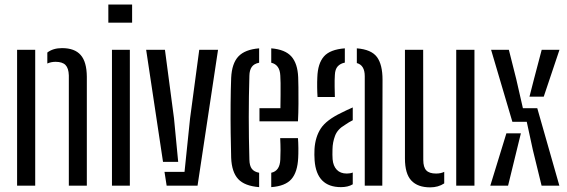

<svg xmlns="http://www.w3.org/2000/svg" viewBox="-20 -820 2505 848"><path d="M284 0V-487Q283 -519 269.2 -533Q255.5 -547 225 -547Q206 -547 189 -539.5V-588Q214.5 -607.5 254 -607.5Q309.5 -607.5 336.2 -577.2Q363 -547 363.5 -481V0ZM55.5 0V-600H135.5V0Z M458.5 -720V-800H563.5V-720ZM474.5 0V-600H553.5V0Z M625.5 -600H708.5L748.5 -297.5L767 -105H700ZM706.5 -61H795L819.5 -297.5L860 -600H943L852.5 0H716Z M1001 -123Q999.5 -170.5 998.8 -233.2Q998 -296 998.5 -360.2Q999 -424.5 1001 -476Q1004 -540 1033 -570.8Q1062 -601.5 1124.5 -606.5V-543Q1101.5 -538.5 1091.8 -524.2Q1082 -510 1081.5 -486Q1076 -305 1081.5 -115Q1082 -88 1092.2 -74.5Q1102.5 -61 1124.5 -57V6.5Q1060.5 1.5 1032 -29.2Q1003.5 -60 1001 -123ZM1126 -284V-342H1218.5Q1219 -371 1219.2 -400.5Q1219.5 -430 1219.2 -453.2Q1219 -476.5 1218 -486Q1216 -534 1178 -543V-606.5Q1239.5 -601.5 1267 -570.5Q1294.5 -539.5 1297 -478.5Q1297.5 -467 1298 -434.8Q1298.5 -402.5 1298.2 -361.8Q1298 -321 1296 -284ZM1178 6.5V-57Q1216 -65 1218 -115.5Q1219 -130.5 1219 -156Q1219 -181.5 1217.5 -210H1296Q1297.5 -193 1297.8 -166Q1298 -139 1297 -123Q1294 -59.5 1267 -28.8Q1240 2 1178 6.5Z M1382.5 -391.5Q1381 -412.5 1380.8 -435.2Q1380.5 -458 1381.5 -478.5Q1383.5 -539.5 1410.5 -570.5Q1437.5 -601.5 1503 -606.5V-543.5Q1483 -539.5 1471.5 -526.8Q1460 -514 1459 -489Q1457.5 -467 1458 -436.5Q1458.5 -406 1459 -391.5ZM1591 0V-483.5Q1591 -532 1556 -541.5V-606.5Q1620 -601.5 1644.8 -568.2Q1669.5 -535 1669.5 -468L1668.5 0ZM1369.5 -111.5Q1368.5 -124 1368.5 -136.2Q1368.5 -148.5 1369 -161.5Q1372.5 -215.5 1397 -252.8Q1421.5 -290 1487 -321.5Q1498.5 -327.5 1511.5 -333.5Q1524.5 -339.5 1538 -345.5V-289Q1530 -285 1521.2 -279.8Q1512.5 -274.5 1503 -268Q1470.5 -249 1459.8 -220.2Q1449 -191.5 1448.5 -160.5Q1448 -147 1448.2 -136.8Q1448.5 -126.5 1449 -116.5Q1451.5 -87 1467.5 -70.2Q1483.5 -53.5 1511.5 -53.5Q1526.5 -53.5 1538 -58V-6Q1517.5 6.5 1486 6.5Q1378.5 6.5 1369.5 -111.5Z M1768.5 -120V-600H1849L1849.5 -113.5Q1849.5 -81.5 1862.8 -67.5Q1876 -53.5 1906 -53.5Q1927 -53.5 1942 -61V-10Q1915.5 7.5 1880 7.5Q1825 7.5 1796.8 -22.5Q1768.5 -52.5 1768.5 -120ZM1995 0V-600H2075.5V0Z M2372 0 2333.5 -157.5 2306.5 -282H2243L2149 -600H2227.5L2260 -471L2289.5 -342H2353L2450.5 0ZM2318.5 -393 2338.5 -471 2372.5 -600H2451L2381.5 -393ZM2145.5 0 2216.5 -231H2280.5L2262.5 -157.5L2224 0Z"/></svg>

Font: Big Shoulders Stencil Text
Style: Regular
Weight: 400
Designer: Patric King
Foundry: XO Type Co
Version: Version 1.000